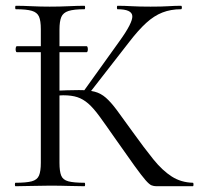

<svg xmlns="http://www.w3.org/2000/svg" viewBox="-20 -645 697 665"><path d="M38.6 -464.2Q35.6 -464.2 34.6 -469.2Q33.6 -474.2 34.6 -479.6Q35.6 -485 38.6 -485H279.8Q282.8 -485 283.8 -479.6Q284.8 -474.2 283.8 -469.2Q282.8 -464.2 279.8 -464.2ZM522 0Q513 0 505.1 -3Q497.2 -6 484.1 -21Q471 -36 446 -70.5Q421 -105 377 -168Q345.8 -213 324.6 -242Q303.4 -271 285.5 -286.5Q267.6 -302 247.8 -308.5Q228 -315 198.8 -315Q189 -315 178.2 -314Q167.4 -313 155.6 -312L154.6 -330Q218 -333 253.2 -333Q286.2 -333 307.6 -327.5Q329 -322 346.7 -306.5Q364.4 -291 385.5 -262.5Q406.6 -234 439.6 -188Q479.6 -132.2 511.1 -93.2Q542.6 -54.2 574.9 -33.6Q607.2 -13 648 -12Q650.2 -12 650.2 -6Q650.2 0 648 0ZM33.8 0Q31.6 0 31.6 -6Q31.6 -12 33.8 -12Q70.8 -12 89.8 -17Q108.8 -22 115.1 -37Q121.4 -52 121.4 -81V-544Q121.4 -573 115.1 -587.5Q108.8 -602 90.3 -607.5Q71.8 -613 34.8 -613Q32.6 -613 32.6 -619Q32.6 -625 34.8 -625Q59.2 -625 89.2 -623.5Q119.2 -622 152 -622Q188.2 -622 218.5 -623.5Q248.8 -625 272.6 -625Q274.8 -625 274.8 -619Q274.8 -613 272.6 -613Q235.8 -613 217.2 -607Q198.6 -601 192.3 -586Q186 -571 186 -542V-81Q186 -52 191.9 -37Q197.8 -22 216.7 -17Q235.6 -12 272.6 -12Q274.8 -12 274.8 -6Q274.8 0 272.6 0Q247.8 0 218 -1Q188.2 -2 152 -2Q119.2 -2 88.7 -1Q58.2 0 33.8 0ZM285.4 -317 267.4 -326 393.4 -501.8Q440 -566.2 438.3 -589.6Q436.6 -613 387 -613Q385 -613 385 -619Q385 -625 387 -625Q411 -625 436.2 -623.5Q461.4 -622 501.4 -622Q541 -622 563.5 -623.5Q586 -625 607 -625Q610 -625 610 -619Q610 -613 607 -613Q571.6 -613 542.6 -601.7Q513.6 -590.4 486.5 -565.7Q459.4 -541 428.6 -501Z"/></svg>

Font: Cormorant Infant Light
Style: Regular
Weight: 300
Designer: Christian Thalmann (Catharsis Fonts)
Foundry: Catharsis Fonts
Version: Version 4.001